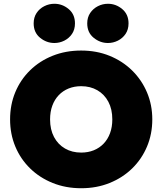

<svg xmlns="http://www.w3.org/2000/svg" viewBox="-20 -983 861 1018"><path d="M410.5 15Q328.5 15 259.5 -12.8Q190.5 -40.5 139.8 -90Q89 -139.5 61.2 -206Q33.5 -272.5 33.5 -350Q33.5 -428 61.2 -494.5Q89 -561 139.8 -610.5Q190.5 -660 259.5 -687.5Q328.5 -715 410.5 -715Q492.5 -715 561.2 -687Q630 -659 680.8 -609Q731.5 -559 759.5 -492.8Q787.5 -426.5 787.5 -350Q787.5 -272.5 759.5 -206Q731.5 -139.5 680.8 -90Q630 -40.5 561.2 -12.8Q492.5 15 410.5 15ZM410.5 -174Q447 -174 477.2 -186.2Q507.5 -198.5 529.5 -221.5Q551.5 -244.5 563.5 -277Q575.5 -309.5 575.5 -350Q575.5 -404 554.5 -443.5Q533.5 -483 496.2 -504.5Q459 -526 410.5 -526Q374 -526 343.8 -513.8Q313.5 -501.5 291.5 -478.5Q269.5 -455.5 257.5 -423Q245.5 -390.5 245.5 -350Q245.5 -296 266.5 -256.5Q287.5 -217 324.8 -195.5Q362 -174 410.5 -174ZM268.5 -755Q226.5 -755 192.5 -782.8Q158.5 -810.5 158.5 -859Q158.5 -891 174 -914.2Q189.5 -937.5 214.8 -950.2Q240 -963 268.5 -963Q310.5 -963 344 -935Q377.5 -907 377.5 -859Q377.5 -826.5 361.8 -803.2Q346 -780 321 -767.5Q296 -755 268.5 -755ZM552.5 -755Q510.5 -755 476.5 -782.8Q442.5 -810.5 442.5 -859Q442.5 -891 458.2 -914.2Q474 -937.5 499 -950.2Q524 -963 552.5 -963Q594.5 -963 628 -935Q661.5 -907 661.5 -859Q661.5 -826.5 645.8 -803.2Q630 -780 605 -767.5Q580 -755 552.5 -755Z"/></svg>

Font: Geologica Black
Style: Regular
Weight: 900
Designer: Sindre Bremnes, Frode Helland
Foundry: Monokrom Skriftforlag AS
Version: Version 1.010;gftools[0.9.28]